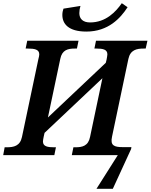

<svg xmlns="http://www.w3.org/2000/svg" viewBox="-42 -968 940 1198"><path d="M497 -771C634 -771 710 -855 754 -923L718 -948C681 -895 619 -828 520 -828C475 -828 453 -851 453 -886C453 -900 456 -919 460 -931L354 -914C350 -903 347 -889 347 -875C347 -820 384 -771 497 -771ZM560 210H662L776 -38L778 -50H724C670 -50 645 -60 657 -115L759 -600C771 -657 811 -665 854 -665H867L878 -714H557L547 -665H560C599 -665 628 -660 628 -629C628 -623 625 -607 623 -596L618 -576L257 -235L334 -600C345 -657 382 -665 425 -665H438L448 -714H128L118 -665H131C173 -665 203 -660 203 -629C203 -623 201 -611 197 -597L95 -113C83 -57 44 -49 0 -49H-13L-22 0H297L307 -49H294C256 -49 226 -54 226 -85C226 -91 228 -103 231 -117L236 -139L597 -480L520 -114C509 -57 471 -49 429 -49H416L406 0H693Z"/></svg>

Font: Noto Serif SemiBold
Style: Italic
Weight: 600
Italic angle: -12°
Designer: Monotype Design Team
Foundry: Monotype Imaging Inc.
Version: Version 2.014